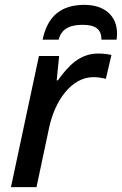

<svg xmlns="http://www.w3.org/2000/svg" viewBox="-20 -769 501 789"><path d="M155 -606H221C231 -646 261 -667 319 -667C376 -667 397 -646 397 -606H459C460 -614 461 -622 461 -631C461 -702 412 -749 327 -749C233 -749 176 -705 155 -606ZM25 0H130L182 -245C205 -353 272 -452 364 -452C382 -452 399 -449 415 -445L438 -543C422 -547 401 -549 383 -549C308 -549 260 -498 218 -439H213L223 -539H140Z"/></svg>

Font: Noto Sans Medium
Style: Italic
Weight: 500
Italic angle: -12°
Designer: Monotype Design Team
Foundry: Monotype Imaging Inc.
Version: Version 2.013